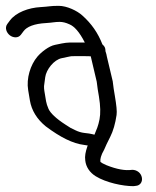

<svg xmlns="http://www.w3.org/2000/svg" viewBox="-45 -485 535 658"><path d="M408.4 97H407.5L406.6 97.1C384.7 100.3 355.7 95.5 319.6 81C308.7 76.5 302 72.3 299.3 69.9L299.1 68.5C297.8 61.2 300.7 47.2 311.8 28.2L312.2 27.4L312.6 26.5C316.2 17.5 322.9 3.3 332.6 -15.7C342.9 -36 350.1 -61.1 354.5 -90.9C356.4 -103.4 354 -124.4 348.5 -157.2L344.6 -180.9C343.5 -187.6 342.4 -195.6 341.5 -204.9L341.5 -205.7L321.3 -290.8C320.2 -297.1 319.2 -302 316.5 -309.3C316.5 -310.4 316.3 -314.5 315.9 -317C314.8 -323.4 311.8 -327.6 306 -332.8C290.8 -372 268.6 -404 237 -432.1C219.4 -448.1 184.4 -465 156.1 -465C127 -465 123 -462.3 94.3 -460.7C52.7 -458.5 9.8 -442.4 -10.9 -415L-19.9 -402.9C-29.8 -389.6 -22.4 -372.5 -11.2 -363.9C-0.2 -355.5 17.2 -353.3 26.7 -366.1L35.7 -378.1C46.8 -393.3 71.9 -403.8 112.9 -406C133.9 -407.2 143.3 -410 159.2 -410C169.7 -410 180.7 -407.4 192.7 -401.8L192.9 -401.7L193.2 -401.6C209.2 -394.9 226.8 -376.5 245.7 -339.2H193.4C177.9 -339.2 154.9 -333.5 144.1 -331.4C121.7 -327.2 95.5 -305.4 83.4 -291.2C59 -262.6 44.9 -216.1 51.5 -176.4L57.5 -140.5C63.2 -106.6 81.7 -76.5 111.9 -51.9L112.2 -51.7L112.5 -51.5C161.6 -14.7 204.3 7 243.4 11.7C247.6 12.2 250 12.6 255.9 13.7C255.9 13.7 255.4 14.6 255.2 15L254.8 15.7L254.5 16.5C248.1 35.4 245 50.2 247.2 64.9C249.5 86.8 262.2 106.1 283 119C318.4 140.9 375.9 153 411.7 153H412.5L420.2 152C435.2 151 443.8 138.5 441.3 124C438.6 107.5 423.9 97 408.4 97ZM289.9 -179 294.1 -154C299.4 -121.7 299.9 -95.7 296.1 -76.1C291.6 -53 286.1 -41.3 278.7 -23.4L271.8 -25.1C265.5 -26.8 256.6 -28.1 244.3 -29.4C233.7 -30.6 223.4 -33.7 213.2 -38.7L196.7 -46.8L180.1 -57.4C146.8 -78.7 127.5 -97.8 121.3 -111.8C116.9 -122 114.1 -130.8 112.9 -138L107 -173.5C106.1 -178.9 105.8 -183.6 105.9 -190L110 -220.5C113.4 -246.4 140 -280.7 166.9 -285.7C173.4 -286.9 197.1 -292.5 201.2 -292.5C206.3 -292.5 265.9 -292.9 266.1 -292L266.1 -291.6L286.5 -205C287.3 -197.5 288.6 -186.8 289.9 -179Z"/></svg>

Font: MewTooHand
Style: BdCondLta
Weight: 400
Designer: Mew Too, Robert Jablonski
Version: Version 0.77